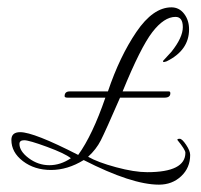

<svg xmlns="http://www.w3.org/2000/svg" viewBox="-20 -416 547 523"><path d="M498 6Q498 41 473.5 64Q449 87 413 87Q339 87 208 20Q164 47 119 47Q74 47 42.5 23Q11 -1 11 -35Q11 -56 35 -56Q72 -56 193 6Q232 -48 267 -150H164Q156 -150 156 -154Q156 -167 170 -167H274Q306 -262 351.5 -329Q397 -396 447 -396Q468 -396 481.5 -378.5Q495 -361 495 -336Q495 -279 434 -249Q428 -247 426 -247Q424 -247 424 -250L447 -275Q478 -314 478 -342Q478 -370 458 -370Q427 -370 395 -328.5Q363 -287 314 -167H440Q444 -167 444 -162Q444 -150 428 -150H307Q267 -58 254.5 -33.5Q242 -9 220 11Q246 26 296 39.5Q346 53 381 53Q485 53 485 0Q485 -8 463 -35Q463 -38 469.5 -38Q476 -38 487 -21.5Q498 -5 498 6ZM33 -24Q33 -4 58.5 15Q84 34 114.5 34Q145 34 173 15Q157 2 108 -16Q59 -34 46 -34Q33 -34 33 -24Z"/></svg>

Font: Qwigley
Style: Regular
Weight: 400
Designer: Robert E. Leuschke
Foundry: Robert E. Leuschke
Version: Version 1.003